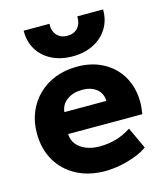

<svg xmlns="http://www.w3.org/2000/svg" viewBox="-116 -855 825 958"><g transform="rotate(-15 297.0 -376.0)"><path d="M309.5 15Q225.5 15 162 -18.8Q98.5 -52.5 63 -113.2Q27.5 -174 27.5 -255.5Q27.5 -314.5 48.2 -364Q69 -413.5 106.2 -449.5Q143.5 -485.5 194.2 -505.2Q245 -525 306 -525Q373 -525 425.5 -501.2Q478 -477.5 512.2 -435.2Q546.5 -393 559.5 -335.8Q572.5 -278.5 560.5 -211.5H177.5Q178 -181.5 195.5 -159Q213 -136.5 243.5 -123.8Q274 -111 314.5 -111Q359.5 -111 400 -122.8Q440.5 -134.5 477.5 -159L529 -48Q505.5 -30 468.2 -15.8Q431 -1.5 389.2 6.8Q347.5 15 309.5 15ZM187.5 -322H404.5Q403.5 -360.5 376 -383.5Q348.5 -406.5 301.5 -406.5Q254 -406.5 222.8 -383.5Q191.5 -360.5 187.5 -322ZM301.5 -580Q239 -580 192.5 -603.8Q146 -627.5 120.8 -669.5Q95.5 -711.5 96.5 -767H229.5Q227.5 -730.5 247.2 -708.2Q267 -686 301.5 -686Q336 -686 355.5 -708.2Q375 -730.5 373.5 -767H506.5Q507.5 -712.5 481.8 -670.2Q456 -628 409.2 -604Q362.5 -580 301.5 -580Z"/></g></svg>

Font: Geologica Cursive
Style: Bold
Weight: 700
Designer: Sindre Bremnes, Frode Helland
Foundry: Monokrom Skriftforlag AS
Version: Version 1.010;gftools[0.9.28]